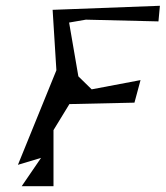

<svg xmlns="http://www.w3.org/2000/svg" viewBox="-20 -644 573 664"><path d="M42 -74 122 -98 55 0H165V-194L220 -284L445 -289L466 -367L297 -335L251 -380L219 -566L277 -576L528 -570L533 -624L162 -610L175 -401Z"/></svg>

Font: Corrode
Style: Ita
Weight: 400
Designer: Mew Too
Version: Version 0.532